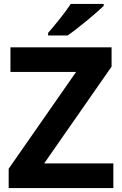

<svg xmlns="http://www.w3.org/2000/svg" viewBox="-20 -1020 619 974"><path d="M506 -990V-1000H339C310 -955 256 -890 224 -853V-840H323C374 -875 468 -953 506 -990ZM555 -66V-191H204L546 -682V-780H33V-655H366L24 -164V-66Z"/></svg>

Font: Noto Sans Malayalam UI
Style: Bold
Weight: 700
Designer: Jelle Bosma - Monotype Design Team
Foundry: Monotype Imaging Inc.
Version: Version 2.104